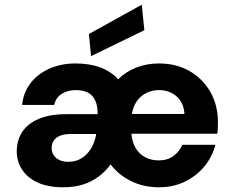

<svg xmlns="http://www.w3.org/2000/svg" viewBox="-20 -782 988 814"><path d="M247 12Q183 12 139 -8.5Q95 -29 73 -64Q51 -99 51 -140Q51 -186 73.5 -221.5Q96 -257 143 -277.5Q190 -298 263 -298H394Q394 -332 384.5 -354.5Q375 -377 354.5 -388.5Q334 -400 301 -400Q267 -400 241.5 -384Q216 -368 210 -337H74Q79 -390 109.5 -429.5Q140 -469 189.5 -491Q239 -513 301 -513Q360 -513 405.5 -496Q451 -479 481 -446Q513 -478 557.5 -495.5Q602 -513 653 -513Q728 -513 784 -480.5Q840 -448 872 -392Q904 -336 904 -263Q904 -253 903.5 -240.5Q903 -228 901 -215H537Q540 -180 555 -154.5Q570 -129 595.5 -115.5Q621 -102 652 -102Q691 -102 716 -121Q741 -140 753 -168H893Q880 -117 846.5 -76.5Q813 -36 764 -12Q715 12 654 12Q589 12 536 -14Q483 -40 449 -85Q428 -56 399 -34Q370 -12 333 0Q296 12 247 12ZM269 -96Q301 -96 325 -110.5Q349 -125 365 -151Q381 -177 387 -208V-214H281Q253 -214 234.5 -206.5Q216 -199 207.5 -185.5Q199 -172 199 -155Q199 -137 208 -123.5Q217 -110 233 -103Q249 -96 269 -96ZM539 -299H762Q759 -347 728.5 -373.5Q698 -400 654 -400Q627 -400 603 -389Q579 -378 562 -355.5Q545 -333 539 -299ZM366 -544 357 -638 581 -762 592 -654Z"/></svg>

Font: DM Sans 17pt ExtraBold
Style: Regular
Weight: 800
Version: Version 4.004;gftools[0.9.30]